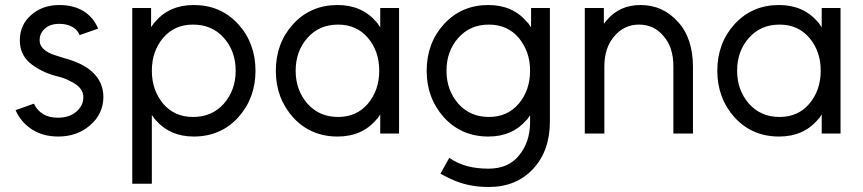

<svg xmlns="http://www.w3.org/2000/svg" viewBox="-20 -532 3438 765"><path d="M371 -418Q353 -462 314 -487Q273 -512 217 -512Q149 -512 104 -472Q59 -433 59 -371Q59 -316 99 -281Q120 -264 146.5 -250.5Q173 -237 204 -229Q221 -225 235 -220Q249 -215 261 -208Q312 -184 312 -146Q313 -112 284 -87Q256 -63 211 -63Q142 -63 115 -119L42 -93Q64 -44 108 -16Q152 12 212 12Q287 12 338 -32Q391 -77 392 -145Q392 -204 349 -244Q312 -280 234 -301Q221 -305 208.5 -309Q196 -313 185 -317Q138 -338 138 -370Q137 -399 159 -418Q179 -437 217 -437Q246 -437 268 -425Q290 -412 297 -392Z M582 -500V-424Q586 -429 590 -435Q594 -441 598 -445Q655 -512 752 -512Q859 -512 929 -436Q998 -360 998 -250Q998 -141 929 -64Q859 12 752 12Q657 12 600 -54Q596 -58 592.5 -63.5Q589 -69 585 -74V200H507V-500ZM749 -66Q825 -66 872 -119Q919 -173 919 -250Q919 -328 872 -381Q825 -434 749 -434Q675 -434 630 -381Q585 -328 585 -250Q585 -173 630 -119Q675 -66 749 -66Z M1495 -500V-423Q1491 -428 1488 -433.5Q1485 -439 1480 -444Q1422 -512 1325 -512Q1218 -512 1148 -436Q1079 -360 1079 -250Q1079 -141 1148 -64Q1218 12 1325 12Q1423 12 1480 -56Q1485 -60 1488 -65.5Q1491 -71 1495 -76V0H1570V-500ZM1327 -434Q1401 -434 1446 -381Q1468 -355 1479.5 -322.5Q1491 -290 1491 -250Q1491 -211 1479.5 -178Q1468 -145 1446 -119Q1401 -66 1327 -66Q1252 -66 1205 -119Q1158 -173 1158 -250Q1158 -328 1205 -381Q1252 -434 1327 -434Z M1926 -512Q1819 -512 1749 -436Q1680 -360 1680 -250Q1680 -141 1749 -64Q1819 12 1926 12Q2021 12 2077 -53Q2082 -57 2085 -62.5Q2088 -68 2092 -73Q2092 -63 2092 -56.5Q2092 -50 2092 -40Q2091 -2 2080.5 29Q2070 60 2049 86Q2007 140 1926 140Q1880 140 1842 130Q1804 120 1770 97L1735 160Q1763 176 1792 188Q1821 200 1854.5 206.5Q1888 213 1928 213Q2037 213 2104 141Q2171 69 2171 -48V-500H2096V-423Q2092 -428 2088.5 -434Q2085 -440 2080 -444Q2023 -512 1926 -512ZM1928 -434Q2002 -434 2047 -381Q2069 -354 2080.5 -322Q2092 -290 2092 -250Q2092 -211 2080.5 -178Q2069 -145 2047 -119Q2002 -66 1928 -66Q1853 -66 1806 -119Q1759 -173 1759 -250Q1759 -328 1806 -381Q1853 -434 1928 -434Z M2741 0V-266Q2741 -321 2726.5 -366Q2712 -411 2682 -444Q2622 -512 2532 -512Q2449 -512 2398 -452Q2395 -449 2392 -445Q2389 -441 2386 -437V-500H2310V0H2388V-267Q2388 -342 2428 -388Q2467 -434 2526 -434Q2586 -434 2624 -388Q2663 -344 2663 -267V0Z M3254 -500V-423Q3250 -428 3247 -433.5Q3244 -439 3239 -444Q3181 -512 3084 -512Q2977 -512 2907 -436Q2838 -360 2838 -250Q2838 -141 2907 -64Q2977 12 3084 12Q3182 12 3239 -56Q3244 -60 3247 -65.5Q3250 -71 3254 -76V0H3329V-500ZM3086 -434Q3160 -434 3205 -381Q3227 -355 3238.5 -322.5Q3250 -290 3250 -250Q3250 -211 3238.5 -178Q3227 -145 3205 -119Q3160 -66 3086 -66Q3011 -66 2964 -119Q2917 -173 2917 -250Q2917 -328 2964 -381Q3011 -434 3086 -434Z"/></svg>

Font: Unageo
Style: Regular
Weight: 400
Designer: Richard Sepsi
Foundry: Richard Sepsi
Version: Version 2.000